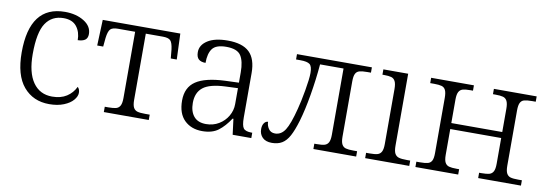

<svg xmlns="http://www.w3.org/2000/svg" viewBox="-47 -835 3227 1136"><g transform="rotate(10 1566.0 -267.0)"><path d="M59 -264Q59 -544 271 -544Q338 -544 385 -515Q432 -486 432 -439Q432 -415 417.5 -404Q403 -393 373 -392Q373 -441 347.5 -473.5Q322 -506 269 -506Q199 -506 162 -451Q125 -396 125 -265Q125 -154 166 -95.5Q207 -37 281 -37Q333 -37 368 -59.5Q403 -82 421 -120Q434 -108 434 -86Q434 -65 415 -42.5Q396 -20 359 -5Q322 10 272 10Q175 10 117 -58.5Q59 -127 59 -264Z M599 -32H620Q651 -32 667 -36.5Q683 -41 691 -56Q699 -71 699 -102V-500H596Q563 -500 550.5 -487Q538 -474 533 -434L528 -381H492L498 -536H964L970 -381H934L929 -434Q924 -474 911.5 -487Q899 -500 866 -500H763V-102Q763 -71 771 -56Q779 -41 795 -36.5Q811 -32 843 -32H869V0H599Z M1043 -148Q1043 -227 1099 -264.5Q1155 -302 1273 -307L1356 -310V-372Q1356 -439 1334 -472.5Q1312 -506 1246 -506Q1185 -506 1163 -477Q1141 -448 1141 -391Q1113 -391 1099 -404Q1085 -417 1085 -446Q1085 -489 1128 -516.5Q1171 -544 1248 -544Q1337 -544 1378.5 -504Q1420 -464 1420 -379V-112Q1420 -64 1432 -48Q1444 -32 1481 -32H1485V0H1373L1361 -94H1356Q1324 -45 1287.5 -17.5Q1251 10 1191 10Q1125 10 1084 -30Q1043 -70 1043 -148ZM1356 -181V-277L1282 -274Q1187 -270 1147.5 -238.5Q1108 -207 1108 -145Q1108 -94 1132.5 -64.5Q1157 -35 1206 -35Q1249 -35 1283 -55.5Q1317 -76 1336.5 -109.5Q1356 -143 1356 -181Z M1533 -63Q1533 -85 1542.5 -98.5Q1552 -112 1566 -112Q1566 -90 1579 -70.5Q1592 -51 1618 -51Q1655 -51 1678.5 -87.5Q1702 -124 1726 -218Q1738 -263 1750.5 -334Q1763 -405 1763 -440Q1763 -480 1747.5 -492Q1732 -504 1691 -504H1665V-536H2115V-504H2094Q2063 -504 2046.5 -499.5Q2030 -495 2022.5 -480Q2015 -465 2015 -434V-102Q2015 -71 2023 -56Q2031 -41 2046.5 -36.5Q2062 -32 2093 -32H2115V0H1858V-32H1871Q1903 -32 1919 -36.5Q1935 -41 1943 -56Q1951 -71 1951 -102V-500H1810Q1802 -406 1786 -312.5Q1770 -219 1750 -151Q1732 -91 1713.5 -57Q1695 -23 1670 -8Q1645 7 1609 7Q1572 7 1552.5 -12.5Q1533 -32 1533 -63Z M2169 -32H2189Q2221 -32 2237 -36.5Q2253 -41 2261 -56Q2269 -71 2269 -102V-433Q2269 -464 2261 -479.5Q2253 -495 2237.5 -499.5Q2222 -504 2194 -504H2184V-536H2333V-105Q2333 -72 2341 -57Q2349 -42 2365 -37Q2381 -32 2414 -32H2434V0H2169Z M2471 -32H2492Q2524 -32 2540 -36.5Q2556 -41 2563.5 -55.5Q2571 -70 2571 -102V-433Q2571 -464 2563.5 -479.5Q2556 -495 2540 -499.5Q2524 -504 2495 -504H2471V-536H2728V-504H2713Q2683 -504 2667 -499.5Q2651 -495 2643 -480Q2635 -465 2635 -434V-293H2941V-433Q2941 -464 2933 -479.5Q2925 -495 2909 -499.5Q2893 -504 2863 -504H2848V-536H3105V-504H3083Q3052 -504 3036 -499.5Q3020 -495 3012.5 -480Q3005 -465 3005 -434V-102Q3005 -71 3013 -56Q3021 -41 3036.5 -36.5Q3052 -32 3083 -32H3105V0H2848V-32H2862Q2893 -32 2909 -36.5Q2925 -41 2933 -56Q2941 -71 2941 -102V-257H2635V-102Q2635 -71 2643 -56Q2651 -41 2667 -36.5Q2683 -32 2713 -32H2728V0H2471Z"/></g></svg>

Font: Noto Serif Light
Style: Regular
Weight: 300
Designer: Monotype Design Team
Foundry: Monotype Imaging Inc.
Version: Version 1.001